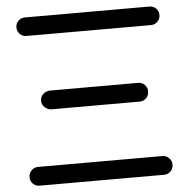

<svg xmlns="http://www.w3.org/2000/svg" viewBox="-54 -835 874 888"><g transform="rotate(-5 383.0 -390.5)"><path d="M94 -695Q76 -695 63.5 -707.5Q51 -720 51 -738Q51 -757 63.5 -769Q76 -781 94 -781H672Q690 -781 702.5 -769Q715 -757 715 -738Q715 -720 702.5 -707.5Q690 -695 672 -695ZM177 -347Q162 -348 148.5 -360Q135 -372 135 -391Q135 -408 147 -420Q159 -432 177 -434H589Q607 -434 619.5 -421.5Q632 -409 632 -391Q632 -372 619.5 -359.5Q607 -347 589 -347ZM94 0Q76 0 63.5 -12.5Q51 -25 51 -43Q51 -61 63.5 -74Q76 -87 94 -87H672Q690 -87 702.5 -74Q715 -61 715 -43Q715 -25 702.5 -12.5Q690 0 672 0Z"/></g></svg>

Font: Comfortaa Medium
Style: Regular
Weight: 500
Designer: Johan Aakerlund
Foundry: Johan Aakerlund
Version: Version 3.104; ttfautohint (v1.8.1.43-b0c9)